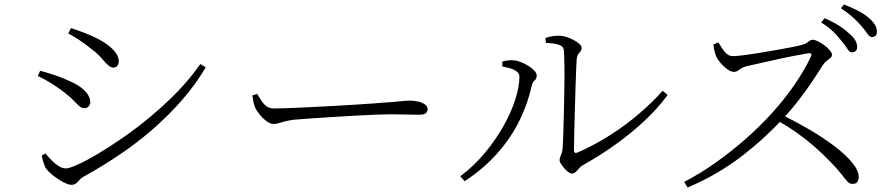

<svg xmlns="http://www.w3.org/2000/svg" viewBox="-20 -833 3990 855"><path d="M298 -10Q284 -10 261.5 -22Q239 -34 218.5 -50Q198 -66 187 -80Q179 -91 173 -111Q167 -131 166 -140L182 -150Q197 -132 211.5 -117.5Q226 -103 242 -93Q258 -83 273 -83Q288 -83 325 -99.5Q362 -116 413.5 -146.5Q465 -177 526 -219Q587 -261 649.5 -313Q712 -365 769.5 -424Q827 -483 872 -548L896 -533Q852 -458 792.5 -389.5Q733 -321 662 -259Q591 -197 511.5 -143.5Q432 -90 350 -45Q341 -40 334 -31.5Q327 -23 319 -16.5Q311 -10 298 -10ZM357 -351Q344 -351 332 -361.5Q320 -372 304.5 -388.5Q289 -405 263 -424Q236 -445 208.5 -462Q181 -479 148 -495L159 -518Q199 -507 229.5 -496.5Q260 -486 292 -471Q322 -458 342 -442.5Q362 -427 372 -410.5Q382 -394 382 -377Q382 -370 378.5 -364.5Q375 -359 370 -355Q365 -351 357 -351ZM484 -532Q473 -532 460.5 -543.5Q448 -555 431.5 -574.5Q415 -594 388 -614Q363 -635 333.5 -654.5Q304 -674 284 -684L296 -708Q324 -699 356.5 -686.5Q389 -674 418 -659Q453 -640 472 -623Q491 -606 500 -590.5Q509 -575 509 -560Q509 -549 503 -540.5Q497 -532 484 -532Z M1197 -281Q1184 -281 1167 -293.5Q1150 -306 1135.5 -324Q1121 -342 1115 -357Q1110 -371 1108 -382.5Q1106 -394 1104 -408L1125 -415Q1135 -398 1145 -383Q1155 -368 1168 -359Q1181 -350 1200 -350Q1222 -350 1263 -351.5Q1304 -353 1355.5 -355.5Q1407 -358 1460.5 -361Q1514 -364 1562.5 -367Q1611 -370 1645 -372.5Q1679 -375 1689 -376Q1739 -379 1763 -382Q1787 -385 1806 -385Q1823 -385 1841 -381Q1859 -377 1871.5 -368.5Q1884 -360 1884 -348Q1884 -336 1876.5 -329Q1869 -322 1844 -322Q1819 -322 1790 -323Q1761 -324 1717 -324Q1699 -324 1657 -322.5Q1615 -321 1561.5 -318Q1508 -315 1454 -311.5Q1400 -308 1355.5 -305Q1311 -302 1289 -300Q1262 -296 1247 -292Q1232 -288 1221 -284.5Q1210 -281 1197 -281Z M2527 -60Q2520 -60 2510.5 -67Q2501 -74 2492.5 -84Q2484 -94 2478 -103.5Q2472 -113 2472 -120Q2472 -129 2475 -135Q2478 -141 2481.5 -151Q2485 -161 2486 -181Q2487 -198 2488.5 -237.5Q2490 -277 2491 -328Q2492 -379 2493 -432.5Q2494 -486 2493.5 -532.5Q2493 -579 2491 -608Q2490 -626 2470.5 -633Q2451 -640 2411 -642L2409 -664Q2427 -670 2441 -672Q2455 -674 2471 -674Q2485 -674 2502 -668.5Q2519 -663 2534.5 -655Q2550 -647 2560 -637.5Q2570 -628 2570 -620Q2570 -610 2565 -604.5Q2560 -599 2555 -592Q2550 -585 2548 -570Q2547 -557 2545.5 -519.5Q2544 -482 2542.5 -431.5Q2541 -381 2539.5 -328Q2538 -275 2537 -231.5Q2536 -188 2536 -165Q2536 -148 2550 -153Q2626 -186 2696.5 -231Q2767 -276 2827 -327.5Q2887 -379 2931 -429L2953 -410Q2910 -351 2849.5 -294.5Q2789 -238 2719.5 -188.5Q2650 -139 2580 -100Q2568 -94 2560 -84.5Q2552 -75 2544 -67.5Q2536 -60 2527 -60ZM2030 -48Q2091 -94 2139.5 -152.5Q2188 -211 2222.5 -272.5Q2257 -334 2275 -391Q2293 -448 2293 -492Q2293 -507 2278.5 -516.5Q2264 -526 2246 -530.5Q2228 -535 2217 -537V-559Q2227 -562 2241.5 -564Q2256 -566 2271 -564Q2283 -563 2299.5 -556.5Q2316 -550 2332.5 -540Q2349 -530 2359.5 -518.5Q2370 -507 2370 -497Q2370 -482 2360.5 -474.5Q2351 -467 2347 -448Q2331 -374 2294.5 -298.5Q2258 -223 2197.5 -153.5Q2137 -84 2049 -26Z M3774 -600Q3763 -600 3753.5 -615.5Q3744 -631 3728 -650Q3712 -671 3691 -691.5Q3670 -712 3637 -733L3652 -752Q3689 -736 3716.5 -718.5Q3744 -701 3761 -684Q3781 -668 3789 -653Q3797 -638 3797 -623Q3797 -612 3790.5 -606Q3784 -600 3774 -600ZM3027 -23Q3098 -60 3166.5 -108.5Q3235 -157 3299.5 -213.5Q3364 -270 3419.5 -331.5Q3475 -393 3519 -457Q3563 -521 3592 -583Q3598 -598 3580 -596Q3551 -591 3512 -583.5Q3473 -576 3433.5 -567Q3394 -558 3359.5 -550.5Q3325 -543 3304 -538Q3289 -534 3280.5 -528.5Q3272 -523 3265.5 -518Q3259 -513 3248 -513Q3235 -513 3219.5 -524Q3204 -535 3191 -550Q3178 -565 3172 -576Q3168 -584 3163.5 -599Q3159 -614 3157 -635L3179 -644Q3187 -632 3195.5 -618Q3204 -604 3216 -593.5Q3228 -583 3244 -583Q3260 -583 3290.5 -587Q3321 -591 3359 -597Q3397 -603 3435.5 -610Q3474 -617 3506 -623Q3538 -629 3554 -634Q3565 -637 3572 -642Q3579 -647 3585.5 -651.5Q3592 -656 3598 -656Q3608 -656 3622.5 -649Q3637 -642 3651.5 -631Q3666 -620 3675.5 -608.5Q3685 -597 3685 -590Q3685 -581 3678 -575Q3671 -569 3661.5 -562Q3652 -555 3645 -544Q3628 -517 3601.5 -477Q3575 -437 3541 -392.5Q3507 -348 3467 -305Q3432 -267 3388 -226Q3344 -185 3291 -143.5Q3238 -102 3175.5 -65Q3113 -28 3042 2ZM3776 -14Q3764 -14 3754 -24.5Q3744 -35 3728 -56Q3712 -77 3683 -107Q3645 -147 3607 -180Q3569 -213 3528 -242Q3487 -271 3439 -298L3459 -323Q3521 -293 3582 -257.5Q3643 -222 3693.5 -184Q3744 -146 3774 -110Q3804 -74 3804 -44Q3804 -31 3797.5 -22.5Q3791 -14 3776 -14ZM3863 -668Q3852 -668 3842 -683.5Q3832 -699 3815 -718Q3799 -737 3778.5 -755.5Q3758 -774 3725 -796L3738 -813Q3775 -799 3803 -784Q3831 -769 3848 -754Q3868 -737 3876.5 -722Q3885 -707 3885 -692Q3885 -680 3879 -674Q3873 -668 3863 -668Z"/></svg>

Font: Noto Serif HK ExtraLight Light
Style: Regular
Weight: 300
Version: Version 2.002-H1;hotconv 1.1.0;makeotfexe 2.6.0